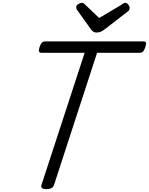

<svg xmlns="http://www.w3.org/2000/svg" viewBox="-20 -1310 1044 1345"><path d="M305 15Q263 15 270 -13L573 -940H272Q257 -940 253.5 -949Q250 -958 257 -980Q265 -1003 274 -1011.5Q283 -1020 298 -1020H984Q999 -1020 1002.5 -1011.5Q1006 -1003 998 -980Q991 -958 982 -949Q973 -940 958 -940H660L358 -13Q353 1 340 8Q327 15 305 15ZM857 -1290Q869 -1290 878.5 -1278Q888 -1266 888 -1255Q888 -1245 885 -1240Q882 -1235 877 -1231L714 -1105Q699 -1093 685.5 -1087.5Q672 -1082 656 -1082Q643 -1082 632.5 -1089Q622 -1096 614 -1109L521 -1239Q516 -1246 515 -1251.5Q514 -1257 514 -1261Q514 -1273 528.5 -1281.5Q543 -1290 553 -1290Q563 -1290 568 -1285Q573 -1280 580 -1274L675 -1184L828 -1275Q834 -1279 841.5 -1284.5Q849 -1290 857 -1290Z"/></svg>

Font: Playwrite IN
Style: Regular
Weight: 400
Designer: Veronika Burian, José Scaglione
Foundry: TypeTogether
Version: Version 1.002